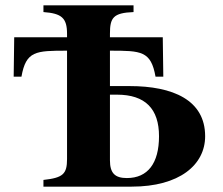

<svg xmlns="http://www.w3.org/2000/svg" viewBox="-20 -696 833 716"><path d="M390 -343H416C522 -343 573 -290 573 -188C573 -87 531 -32 453 -32C409 -32 390 -50 390 -98ZM478 -676H142V-651C210 -646 230 -629 230 -570V-557H33L31 -410H60C77 -506 113 -507 230 -507V-103C230 -47 215 -33 142 -25V0H471C649 0 745 -81 745 -188C745 -323 625 -375 463 -375H390V-507C507 -507 543 -506 560 -410H589L587 -557H390V-570C390 -630 402 -648 478 -651Z"/></svg>

Font: XITS Math
Style: Bold
Weight: 700
Designer: MicroPress Inc., with final additions and corrections provided by Coen Hoffman, Elsevier (retired)
Version: Version 1.302